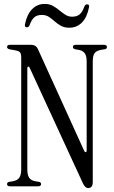

<svg xmlns="http://www.w3.org/2000/svg" viewBox="-20 -948 580 977"><path d="M429 9Q413 9 402 -15L131 -603Q128 -610 123.5 -609Q119 -608 119 -600V-86Q119 -58 128.5 -43.5Q138 -29 163 -25L176 -23Q189 -22 189 -11Q189 0 174 0H31Q16 0 16 -11Q16 -22 29 -23L42 -25Q68 -29 78 -43.5Q88 -58 88 -86V-654Q88 -675 81.5 -682Q75 -689 52 -693L29 -697Q16 -700 16 -709Q16 -720 31 -720H138Q163 -720 173 -698L409 -179Q412 -173 416.5 -174Q421 -175 421 -181V-634Q421 -666 410 -678.5Q399 -691 382 -694L364 -697Q351 -700 351 -709Q351 -720 366 -720H509Q524 -720 524 -709Q524 -698 511 -697L498 -695Q472 -691 462 -678.5Q452 -666 452 -634V-23Q452 -5 445.5 2Q439 9 429 9ZM333 -807Q307 -807 289.5 -817Q272 -827 258 -839.5Q244 -852 229 -862Q214 -872 193 -872Q168 -872 154 -859.5Q140 -847 131 -821Q127 -809 117 -809Q104 -809 107 -824Q117 -875 143.5 -901.5Q170 -928 207 -928Q232 -928 249.5 -918Q267 -908 282 -895.5Q297 -883 312.5 -873Q328 -863 347 -863Q372 -863 386 -875.5Q400 -888 409 -914Q414 -926 423 -926Q436 -926 433 -911Q423 -860 397 -833.5Q371 -807 333 -807Z"/></svg>

Font: Instrument Serif
Style: Regular
Weight: 400
Designer: Rodrigo Fuenzalida
Foundry: fragTYPE
Version: Version 1.000; ttfautohint (v1.8.4.7-5d5b);gftools[0.9.27]